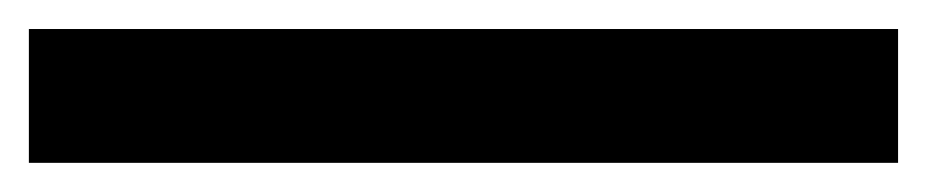

<svg xmlns="http://www.w3.org/2000/svg" viewBox="-20 123 642 133"><path d="M0 235.8H602.1V143.1H0Z"/></svg>

Font: Hack
Style: Bold
Weight: 700
Monospace: yes
Designer: Christopher Simpkins
Foundry: Christopher Simpkins
Version: Version 2.010